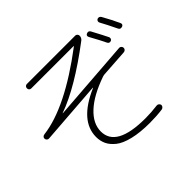

<svg xmlns="http://www.w3.org/2000/svg" viewBox="-160 -1011 1321 1321"><g transform="rotate(-45 500.0 -351.0)"><path d="M255.9 -427.7 845.7 -471.7Q854.5 -472.7 861.3 -466.8Q868.2 -460.9 869.1 -452.1Q870.1 -443.4 864.3 -436Q858.4 -428.7 848.6 -427.7L645.5 -414.1Q640.6 -414.1 627.9 -410.2Q493.2 -363.3 421.9 -296.9Q350.6 -230.5 350.6 -154.3Q350.6 -1 631.8 -1Q690.4 -1 749 -8.8Q757.8 -9.8 765.1 -4.4Q772.5 1 774.4 9.8Q775.4 18.6 769.5 25.9Q763.7 33.2 754.9 35.2Q696.3 43 631.8 43Q537.1 43 469.2 26.4Q401.4 9.8 366.2 -18.6Q331.1 -46.9 315.9 -79.1Q300.8 -111.3 300.8 -150.4Q300.8 -306.6 523.4 -403.3Q525.4 -403.3 525.4 -405.3Q525.4 -406.2 523.4 -406.2L65.4 -372.1Q56.6 -371.1 49.8 -377Q43 -382.8 42 -392.1Q41 -401.4 47.4 -407.7Q53.7 -414.1 63.5 -415Q295.9 -443.4 633.8 -699.2Q634.8 -700.2 634.8 -701.2Q634.8 -702.1 632.8 -702.1H221.7Q212.9 -702.1 207 -708Q201.2 -713.9 201.2 -723.1Q201.2 -732.4 207 -738.8Q212.9 -745.1 221.7 -745.1H693.4Q701.2 -745.1 707.5 -738.8Q713.9 -732.4 713.9 -723.6Q713.9 -704.1 698.2 -691.4Q437.5 -494.1 255.9 -429.7Q253.9 -429.7 253.9 -428.7Q253.9 -427.7 255.9 -427.7ZM839.8 -545.9Q821.3 -539.1 812.5 -557.6Q797.9 -589.8 752 -672.9Q743.2 -691.4 761.2 -698.7Q779.3 -706.1 789.1 -689.5Q834 -605.5 849.6 -573.2Q853.5 -566.4 850.6 -557.6Q847.7 -548.8 839.8 -545.9ZM882.8 -717.8Q901.4 -724.6 912.1 -707Q948.2 -642.6 973.6 -586.9Q982.4 -568.4 963.9 -560.5Q942.4 -553.7 934.6 -572.3Q899.4 -645.5 874 -691.4Q870.1 -698.2 873 -706.5Q876 -714.8 882.8 -717.8Z"/></g></svg>

Font: Rounded-X Mgen+ 1m light
Style: Regular
Weight: 200
Designer: [Source Han Sans]
Ryoko NISHIZUKA  (kana & ideographs); Paul D. Hunt (Latin, Greek & Cyrillic); Wenlong ZHANG  (bopomofo
Version: Version 1.059.20150602